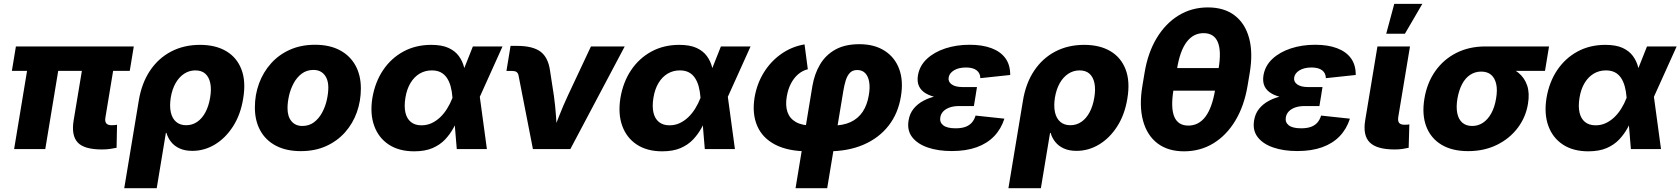

<svg xmlns="http://www.w3.org/2000/svg" viewBox="-20 -778 8770 1002"><path d="M512.2 2Q418.9 2 385.3 -34.7Q351.6 -71.3 364.3 -149.4L422.9 -502H585.9L530.3 -166Q526.4 -145 534.2 -134.8Q542 -124.5 562.5 -124.5Q571.8 -124.5 579.1 -125.2Q586.4 -126 590.8 -127L588.4 -6.8Q576.2 -3.9 555.9 -1Q535.6 2 512.2 2ZM53.7 0 136.7 -502H299.3L216.3 0ZM42 -408.2 63 -535.6H678.2L657.2 -408.2Z M628.4 204.1 704.1 -252Q718.8 -342.8 762.2 -408.2Q805.7 -473.6 872.6 -508.8Q939.5 -543.9 1023.9 -543.9Q1105 -543.9 1160.6 -511Q1216.3 -478 1240.2 -415.3Q1264.2 -352.5 1249 -263.2Q1235.4 -179.2 1196 -118.2Q1156.7 -57.1 1101.6 -23.9Q1046.4 9.3 983.9 9.3Q944.8 9.3 917.2 -3.4Q889.6 -16.1 872.8 -37.4Q856 -58.6 848.6 -84.5H845.7L797.9 204.1ZM951.7 -124.5Q983.9 -124.5 1009.5 -142.3Q1035.2 -160.2 1052.2 -192.4Q1069.3 -224.6 1076.7 -268.6Q1084 -312 1077.4 -344Q1070.8 -376 1051.5 -393.3Q1032.2 -410.6 999.5 -410.6Q967.8 -410.6 941.2 -393.3Q914.6 -376 896.5 -344.2Q878.4 -312.5 871.1 -268.6Q864.3 -225.1 871.3 -192.6Q878.4 -160.2 898.9 -142.3Q919.4 -124.5 951.7 -124.5Z M1549.8 10.7Q1474.1 10.7 1420.4 -17.3Q1366.7 -45.4 1338.4 -96.7Q1310.1 -147.9 1310.1 -217.3Q1310.1 -283.2 1331.8 -342.3Q1353.5 -401.4 1394.3 -447Q1435.1 -492.7 1493.2 -518.6Q1551.3 -544.4 1624 -544.4Q1699.7 -544.4 1753.2 -516.1Q1806.6 -487.8 1835 -436.5Q1863.3 -385.3 1863.3 -316.4Q1863.3 -251 1842.3 -192.1Q1821.3 -133.3 1780.8 -87.6Q1740.2 -42 1682.1 -15.6Q1624 10.7 1549.8 10.7ZM1557.6 -120.6Q1593.3 -120.6 1618.9 -140.1Q1644.5 -159.7 1661.1 -190.4Q1677.7 -221.2 1685.5 -256.1Q1693.4 -291 1693.4 -320.8Q1693.4 -350.1 1683.8 -370.6Q1674.3 -391.1 1657.2 -402.1Q1640.1 -413.1 1616.2 -413.1Q1580.6 -413.1 1554.7 -393.6Q1528.8 -374 1512.5 -343.5Q1496.1 -313 1488.3 -278.6Q1480.5 -244.1 1480.5 -213.4Q1480.5 -169.9 1501.2 -145.3Q1522 -120.6 1557.6 -120.6Z M2141.6 11.7Q2062.5 11.7 2009 -23.4Q1955.6 -58.6 1932.9 -121.3Q1910.2 -184.1 1923.3 -266.6Q1937.5 -350.1 1979.5 -412.4Q2021.5 -474.6 2085.7 -509.3Q2149.9 -543.9 2230.5 -543.9Q2285.6 -543.9 2320.3 -528.1Q2355 -512.2 2374.3 -485.8Q2393.6 -459.5 2401.9 -427.2Q2410.2 -395 2412.1 -362.8H2456.5L2483.4 -276.9L2521 0H2363.8L2341.3 -269Q2338.9 -301.3 2331.8 -327.1Q2324.7 -353 2312 -371.8Q2299.3 -390.6 2280 -400.6Q2260.7 -410.6 2233.4 -410.6Q2198.2 -410.6 2169.7 -393.6Q2141.1 -376.5 2122.1 -344.7Q2103 -313 2095.7 -268.1Q2088.4 -223.1 2095.7 -190.9Q2103 -158.7 2124.3 -141.4Q2145.5 -124 2179.7 -124Q2207.5 -124 2231.7 -135Q2255.9 -146 2276.4 -165.3Q2296.9 -184.6 2313.2 -210.7Q2329.6 -236.8 2340.8 -266.1L2447.8 -535.6H2602.5L2481 -266.1L2425.3 -179.7H2379.9Q2365.7 -146 2347.7 -112.3Q2329.6 -78.6 2303 -50.3Q2276.4 -22 2237.1 -5.1Q2197.8 11.7 2141.6 11.7Z M2761.2 0 2686 -384.8Q2683.6 -396.5 2675.8 -402.1Q2668 -407.7 2654.3 -407.7H2623L2644.5 -538.6H2677.2Q2760.7 -538.6 2801 -508.3Q2841.3 -478 2850.6 -408.2L2870.6 -278.8Q2877.9 -226.1 2881.6 -172.4Q2885.3 -118.7 2888.7 -61H2854.5Q2877 -119.1 2897.9 -172.6Q2918.9 -226.1 2943.4 -278.8L3064 -535.6H3240.2L2956.5 0Z M3436 11.7Q3356.9 11.7 3303.5 -23.4Q3250 -58.6 3227.3 -121.3Q3204.6 -184.1 3217.8 -266.6Q3231.9 -350.1 3273.9 -412.4Q3315.9 -474.6 3380.1 -509.3Q3444.3 -543.9 3524.9 -543.9Q3580.1 -543.9 3614.7 -528.1Q3649.4 -512.2 3668.7 -485.8Q3688 -459.5 3696.3 -427.2Q3704.6 -395 3706.5 -362.8H3751L3777.8 -276.9L3815.4 0H3658.2L3635.7 -269Q3633.3 -301.3 3626.2 -327.1Q3619.1 -353 3606.4 -371.8Q3593.8 -390.6 3574.5 -400.6Q3555.2 -410.6 3527.8 -410.6Q3492.7 -410.6 3464.1 -393.6Q3435.5 -376.5 3416.5 -344.7Q3397.5 -313 3390.1 -268.1Q3382.8 -223.1 3390.1 -190.9Q3397.5 -158.7 3418.7 -141.4Q3439.9 -124 3474.1 -124Q3502 -124 3526.1 -135Q3550.3 -146 3570.8 -165.3Q3591.3 -184.6 3607.7 -210.7Q3624 -236.8 3635.3 -266.1L3742.2 -535.6H3897L3775.4 -266.1L3719.7 -179.7H3674.3Q3660.2 -146 3642.1 -112.3Q3624 -78.6 3597.4 -50.3Q3570.8 -22 3531.5 -5.1Q3492.2 11.7 3436 11.7Z M4131.8 204.1 4219.7 -329.1Q4230.5 -392.6 4259.8 -441.9Q4289.1 -491.2 4339.6 -519.3Q4390.1 -547.4 4464.8 -547.4Q4543.5 -547.4 4596.9 -512.9Q4650.4 -478.5 4672.9 -417.2Q4695.3 -356 4681.6 -274.9Q4667.5 -186.5 4617.4 -122.3Q4567.4 -58.1 4487.1 -23.2Q4406.7 11.7 4300.3 11.7H4197.8Q4092.3 11.7 4025.1 -23.4Q3958 -58.6 3931.2 -122.1Q3904.3 -185.5 3918 -269.5Q3930.2 -341.3 3966.3 -399.7Q4002.4 -458 4056.9 -496.3Q4111.3 -534.7 4178.7 -546.4L4195.8 -416.5Q4168.9 -410.2 4146.2 -391.1Q4123.5 -372.1 4107.9 -342.3Q4092.3 -312.5 4085.9 -273.9Q4078.1 -227.1 4089.6 -193.4Q4101.1 -159.7 4133.5 -141.1Q4166 -122.6 4220.2 -122.6H4322.8Q4379.4 -122.6 4418.9 -140.9Q4458.5 -159.2 4482.2 -194.8Q4505.9 -230.5 4514.2 -281.7Q4521 -320.3 4516.1 -349.9Q4511.2 -379.4 4495.6 -396Q4480 -412.6 4453.6 -412.6Q4429.2 -412.6 4415 -397.5Q4400.9 -382.3 4393.3 -357.2Q4385.7 -332 4380.9 -302.2L4296.9 204.1Z M4947.3 10.3Q4875.5 10.3 4821.5 -8.3Q4767.6 -26.9 4740.2 -62.5Q4712.9 -98.1 4721.7 -149.9Q4727.1 -184.6 4747.6 -210.2Q4768.1 -235.8 4800.5 -252.9Q4833 -270 4876 -278.6Q4918.9 -287.1 4969.7 -287.1H5072.8L5062.5 -224.6H4986.3Q4957.5 -224.6 4936.5 -217.3Q4915.5 -210 4902.8 -196.8Q4890.1 -183.6 4887.2 -165.5Q4882.8 -139.6 4902.6 -124Q4922.4 -108.4 4967.3 -108.4Q4997.1 -108.4 5017.6 -115.7Q5038.1 -123 5051.3 -137.7Q5064.5 -152.3 5071.3 -174.8L5221.7 -158.7Q5204.6 -105 5168.2 -67.1Q5131.8 -29.3 5076.7 -9.5Q5021.5 10.3 4947.3 10.3ZM4967.8 -260.7Q4917.5 -260.7 4878.2 -267.8Q4838.9 -274.9 4813 -289.8Q4787.1 -304.7 4776.1 -328.1Q4765.1 -351.6 4770.5 -384.8Q4779.3 -435.5 4817.4 -470.9Q4855.5 -506.3 4913.6 -525.4Q4971.7 -544.4 5040.5 -544.4Q5106.4 -544.4 5154.1 -526.6Q5201.7 -508.8 5227.1 -473.9Q5252.4 -439 5252 -386.7L5096.2 -370.1Q5095.7 -396.5 5076.7 -411.1Q5057.6 -425.8 5021.5 -425.8Q4982.9 -425.8 4958.5 -410.9Q4934.1 -396 4930.7 -373Q4927.2 -351.6 4946.5 -337.6Q4965.8 -323.7 5002.9 -323.7H5078.6L5068.4 -260.7Z M5242.7 204.1 5318.4 -252Q5333 -342.8 5376.5 -408.2Q5419.9 -473.6 5486.8 -508.8Q5553.7 -543.9 5638.2 -543.9Q5719.2 -543.9 5774.9 -511Q5830.6 -478 5854.5 -415.3Q5878.4 -352.5 5863.3 -263.2Q5849.6 -179.2 5810.3 -118.2Q5771 -57.1 5715.8 -23.9Q5660.6 9.3 5598.1 9.3Q5559.1 9.3 5531.5 -3.4Q5503.9 -16.1 5487.1 -37.4Q5470.2 -58.6 5462.9 -84.5H5460L5412.1 204.1ZM5565.9 -124.5Q5598.1 -124.5 5623.8 -142.3Q5649.4 -160.2 5666.5 -192.4Q5683.6 -224.6 5690.9 -268.6Q5698.2 -312 5691.7 -344Q5685.1 -376 5665.8 -393.3Q5646.5 -410.6 5613.8 -410.6Q5582 -410.6 5555.4 -393.3Q5528.8 -376 5510.7 -344.2Q5492.7 -312.5 5485.4 -268.6Q5478.5 -225.1 5485.6 -192.6Q5492.7 -160.2 5513.2 -142.3Q5533.7 -124.5 5565.9 -124.5Z M6159.2 11.7Q6075.2 11.7 6020.5 -30Q5965.8 -71.8 5945.1 -148.7Q5924.3 -225.6 5941.9 -330.1L5953.1 -397.5Q5970.2 -502.4 6016.4 -579.1Q6062.5 -655.8 6130.9 -697.5Q6199.2 -739.3 6283.7 -739.3Q6368.7 -739.3 6423.3 -697.5Q6478 -655.8 6498.8 -579.1Q6519.5 -502.4 6502 -397.5L6490.7 -330.1Q6473.1 -225.1 6426.8 -148.2Q6380.4 -71.3 6312 -29.8Q6243.7 11.7 6159.2 11.7ZM6181.6 -122.6Q6235.8 -122.6 6270.8 -168.9Q6305.7 -215.3 6321.3 -308.6L6339.4 -418.9Q6355 -512.2 6335.2 -558.6Q6315.4 -605 6261.2 -605Q6207.5 -605 6172.6 -558.6Q6137.7 -512.2 6122.6 -418.9L6104 -308.6Q6088.9 -214.8 6108.4 -168.7Q6127.9 -122.6 6181.6 -122.6ZM6077.6 -304.7 6097.2 -422.9H6364.3L6344.2 -304.7Z M6750.5 10.3Q6678.7 10.3 6624.8 -8.3Q6570.8 -26.9 6543.5 -62.5Q6516.1 -98.1 6524.9 -149.9Q6530.3 -184.6 6550.8 -210.2Q6571.3 -235.8 6603.8 -252.9Q6636.2 -270 6679.2 -278.6Q6722.2 -287.1 6772.9 -287.1H6876L6865.7 -224.6H6789.6Q6760.7 -224.6 6739.7 -217.3Q6718.8 -210 6706.1 -196.8Q6693.4 -183.6 6690.4 -165.5Q6686 -139.6 6705.8 -124Q6725.6 -108.4 6770.5 -108.4Q6800.3 -108.4 6820.8 -115.7Q6841.3 -123 6854.5 -137.7Q6867.7 -152.3 6874.5 -174.8L7024.9 -158.7Q7007.8 -105 6971.4 -67.1Q6935.1 -29.3 6879.9 -9.5Q6824.7 10.3 6750.5 10.3ZM6771 -260.7Q6720.7 -260.7 6681.4 -267.8Q6642.1 -274.9 6616.2 -289.8Q6590.3 -304.7 6579.3 -328.1Q6568.4 -351.6 6573.7 -384.8Q6582.5 -435.5 6620.6 -470.9Q6658.7 -506.3 6716.8 -525.4Q6774.9 -544.4 6843.8 -544.4Q6909.7 -544.4 6957.3 -526.6Q7004.9 -508.8 7030.3 -473.9Q7055.7 -439 7055.2 -386.7L6899.4 -370.1Q6898.9 -396.5 6879.9 -411.1Q6860.8 -425.8 6824.7 -425.8Q6786.1 -425.8 6761.7 -410.9Q6737.3 -396 6733.9 -373Q6730.5 -351.6 6749.8 -337.6Q6769 -323.7 6806.2 -323.7H6881.8L6871.6 -260.7Z M7258.8 2Q7165.5 2 7128.7 -34.4Q7091.8 -70.8 7104.5 -149.4L7168.5 -535.6H7338.4L7277.3 -168Q7273.9 -147 7281.5 -137Q7289.1 -127 7309.6 -127Q7318.4 -127 7324.5 -127.4Q7330.6 -127.9 7335 -128.9L7331.5 -6.8Q7319.8 -3.9 7301 -1Q7282.2 2 7258.8 2ZM7214.4 -602.1 7256.3 -757.8H7402.8L7312 -602.1Z M7641.6 10.7Q7557.6 10.7 7502 -23.2Q7446.3 -57.1 7423.1 -118.7Q7399.9 -180.2 7413.6 -263.2Q7427.2 -345.7 7470.5 -407Q7513.7 -468.3 7580.6 -502Q7647.5 -535.6 7731 -535.6H8064L8043 -408.2H7808.6L7709.5 -404.3Q7678.2 -404.3 7652.8 -387.7Q7627.4 -371.1 7610.6 -339.6Q7593.8 -308.1 7585.9 -263.2Q7578.6 -218.8 7585.2 -186.8Q7591.8 -154.8 7611.6 -137.7Q7631.3 -120.6 7663.1 -120.6Q7694.3 -120.6 7719.7 -137.7Q7745.1 -154.8 7762.7 -186.8Q7780.3 -218.8 7787.6 -263.2Q7795.4 -308.1 7788.3 -339.6Q7781.2 -371.1 7761.7 -387.7Q7742.2 -404.3 7710.4 -404.3L7717.8 -450.2Q7775.9 -450.2 7823.5 -437.7Q7871.1 -425.3 7903.6 -398.9Q7936 -372.6 7949.7 -332.3Q7963.4 -292 7954.1 -236.3Q7942.9 -166.5 7900.6 -110.6Q7858.4 -54.7 7792 -22Q7725.6 10.7 7641.6 10.7Z M8269 11.7Q8189.9 11.7 8136.5 -23.4Q8083 -58.6 8060.3 -121.3Q8037.6 -184.1 8050.8 -266.6Q8064.9 -350.1 8106.9 -412.4Q8148.9 -474.6 8213.1 -509.3Q8277.3 -543.9 8357.9 -543.9Q8413.1 -543.9 8447.8 -528.1Q8482.4 -512.2 8501.7 -485.8Q8521 -459.5 8529.3 -427.2Q8537.6 -395 8539.6 -362.8H8584L8610.8 -276.9L8648.4 0H8491.2L8468.8 -269Q8466.3 -301.3 8459.2 -327.1Q8452.1 -353 8439.5 -371.8Q8426.8 -390.6 8407.5 -400.6Q8388.2 -410.6 8360.8 -410.6Q8325.7 -410.6 8297.1 -393.6Q8268.6 -376.5 8249.5 -344.7Q8230.5 -313 8223.1 -268.1Q8215.8 -223.1 8223.1 -190.9Q8230.5 -158.7 8251.7 -141.4Q8272.9 -124 8307.1 -124Q8335 -124 8359.1 -135Q8383.3 -146 8403.8 -165.3Q8424.3 -184.6 8440.7 -210.7Q8457 -236.8 8468.3 -266.1L8575.2 -535.6H8730L8608.4 -266.1L8552.7 -179.7H8507.3Q8493.2 -146 8475.1 -112.3Q8457 -78.6 8430.4 -50.3Q8403.8 -22 8364.5 -5.1Q8325.2 11.7 8269 11.7Z"/></svg>

Font: Inter 20pt ExtraBold
Style: Italic
Weight: 800
Italic angle: -9.3988°
Version: Version 4.001;git-66647c0bb